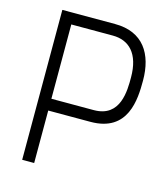

<svg xmlns="http://www.w3.org/2000/svg" viewBox="-106 -783 757 866"><g transform="rotate(15 272.5 -350.0)"><path d="M134 -300V-647H328C404 -647 456 -597 456 -486C456 -425 457 -300 332 -300ZM134 0V-245H331C507 -245 512 -398 512 -486C512 -610 456 -700 324 -700H78V0Z"/></g></svg>

Font: Advent Pro
Style: Regular
Weight: 400
Designer: Andreas Kalpakidis
Foundry: Andreas Kalpakidis
Version: Version 2.002 2008